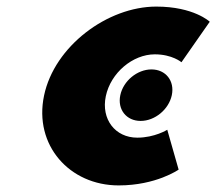

<svg xmlns="http://www.w3.org/2000/svg" viewBox="-20 -548 657 583"><path d="M439.9 -337.2C483.3 -337.2 510.8 -302.3 501.7 -259C492.5 -215.7 450.4 -180.8 407 -180.8C363.7 -180.8 336.1 -215.7 345.3 -259C354.4 -302.3 396.6 -337.2 439.9 -337.2ZM396.8 -130C449.8 -130 487.9 -154 487.9 -154L522.4 -33C522.4 -33 454.3 15 340.3 15C191.3 15 82 -107 113.8 -258C145.3 -408 306.5 -528 454.5 -528C568.5 -528 616.9 -482 616.9 -482L531 -359C531 -359 503 -383 450 -383C383 -383 316.3 -327 301.3 -256C286.6 -186 329.8 -130 396.8 -130Z"/></svg>

Font: Hussar
Style: BdOblTwo
Weight: 700
Foundry: Cannot Into Space Fonts
Version: Version 2.00